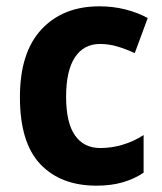

<svg xmlns="http://www.w3.org/2000/svg" viewBox="-20 -577 513 607"><path d="M285 10Q172 10 107.5 -58Q43 -126 43 -270Q43 -411 111 -484Q179 -557 294 -557Q338 -557 377 -547Q416 -537 447 -520L406 -409Q378 -422 351 -430Q324 -438 296 -438Q245 -438 217 -396Q189 -354 189 -271Q189 -189 217 -149Q245 -109 297 -109Q333 -109 368 -119.5Q403 -130 434 -150V-31Q404 -11 367.5 -0.5Q331 10 285 10Z"/></svg>

Font: Noto Sans Lao SemiCondensed
Style: Bold
Weight: 700
Width: 4
Designer: Monotype Design Team
Foundry: Monotype Imaging Inc.
Version: Version 2.003; ttfautohint (v1.8.4.7-5d5b)